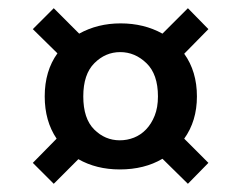

<svg xmlns="http://www.w3.org/2000/svg" viewBox="-20 -612 588 468"><path d="M365 -377Q365 -431 337 -458Q309 -485 273 -485Q237 -485 210 -458Q183 -431 183 -377Q183 -323 209.5 -296.5Q236 -270 272 -270Q290 -270 306.5 -276.5Q323 -283 336 -296.5Q349 -310 357 -330Q365 -350 365 -377ZM376 -225Q332 -199 272 -199Q215 -199 171 -224L111 -164L60 -215L118 -274Q89 -317 89 -377Q89 -439 120 -482L60 -541L111 -592L173 -530Q218 -555 274 -555Q331 -555 376 -530L438 -592L488 -541L429 -481Q460 -438 460 -377Q460 -317 429 -274L488 -215L438 -164Z"/></svg>

Font: SVN-Poppins Medium
Style: Regular
Weight: 500
Designer: Ninad Kale (Devanagari), Jonny Pinhorn (Latin)
Foundry: Indian Type Foundry
Version: Version 3.002 2017; ttfautohint (v1.8.3)